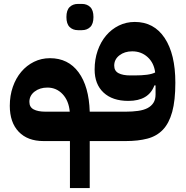

<svg xmlns="http://www.w3.org/2000/svg" viewBox="-20 -720 950 980"><path d="M337 0H202Q121 0 75.5 -47.5Q30 -95 30 -180Q30 -232 45.5 -276.5Q61 -321 88.5 -353.5Q116 -386 153.5 -404.5Q191 -423 235 -423Q328 -423 381 -351Q434 -279 438 -150H622Q656 -150 684.5 -154Q713 -158 732.5 -168Q752 -178 763 -195Q774 -212 774 -238V-284H768Q739 -205 635 -205Q554 -205 508.5 -247.5Q463 -290 463 -365Q463 -417 478.5 -461.5Q494 -506 521.5 -538.5Q549 -571 586.5 -589.5Q624 -608 668 -608Q766 -608 820.5 -526Q875 -444 875 -298Q875 -207 859 -149Q843 -91 811.5 -58Q780 -25 732.5 -12.5Q685 0 622 0H438V240H337ZM666 -335Q704 -335 730 -338.5Q756 -342 772 -350Q766 -399 733.5 -428.5Q701 -458 655 -458Q616 -458 589.5 -437.5Q563 -417 563 -385Q563 -358 585 -346.5Q607 -335 645 -335ZM130 -200Q130 -173 152 -161.5Q174 -150 212 -150H336Q331 -206 299.5 -239.5Q268 -273 222 -273Q183 -273 156.5 -252.5Q130 -232 130 -200ZM378 -566Q352 -566 335.5 -582Q319 -598 319 -633Q319 -668 335.5 -684Q352 -700 378 -700H398Q424 -700 440.5 -684Q457 -668 457 -633Q457 -598 440.5 -582Q424 -566 398 -566Z"/></svg>

Font: IBM Plex Arabic
Style: Bold
Weight: 700
Designer: Mike Abbink, Paul van der Laan, Pieter van Rosmalen, Wael Morcos, Khajak Apelian
Foundry: Bold Monday
Version: Version 1.0